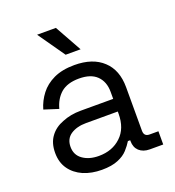

<svg xmlns="http://www.w3.org/2000/svg" viewBox="-130 -802 836 919"><g transform="rotate(-20 287.5 -343.0)"><path d="M233.4 13.7Q181.6 13.7 139.6 -3.9Q97.7 -22.5 74.2 -55.7Q49.8 -89.8 49.8 -138.7Q49.8 -189.5 74.2 -221.7Q97.7 -253.9 139.6 -269.5Q181.6 -287.1 234.4 -287.1Q289.1 -287.1 399.4 -287.1Q399.4 -295.9 399.4 -323.2Q399.4 -375 368.2 -405.3Q337.9 -434.6 278.3 -434.6Q218.8 -434.6 185.5 -406.2Q153.3 -377.9 140.6 -330.1Q116.2 -337.9 67.4 -353.5Q79.1 -394.5 105.5 -428.7Q130.9 -461.9 173.8 -482.4Q217.8 -502.9 279.3 -502.9Q373 -502.9 424.8 -454.1Q476.6 -406.2 476.6 -318.4Q476.6 -244.1 476.6 -96.7Q476.6 -67.4 504.9 -67.4Q519.5 -67.4 549.8 -67.4Q549.8 -49.8 549.8 0Q533.2 0 481.4 0Q448.2 0 427.7 -18.6Q408.2 -37.1 408.2 -68.4Q408.2 -69.3 408.2 -73.2Q405.3 -73.2 396.5 -73.2Q384.8 -53.7 366.2 -33.2Q347.7 -12.7 316.4 0Q284.2 13.7 233.4 13.7ZM242.2 -53.7Q311.5 -53.7 355.5 -95.7Q399.4 -136.7 399.4 -211.9Q399.4 -215.8 399.4 -222.7Q358.4 -222.7 237.3 -222.7Q190.4 -222.7 159.2 -202.1Q128.9 -181.6 128.9 -140.6Q128.9 -99.6 160.2 -77.1Q192.4 -53.7 242.2 -53.7ZM257.8 -563.5Q234.4 -597.7 162.1 -700.2Q185.5 -700.2 257.8 -700.2Q277.3 -666 334 -563.5Q315.4 -563.5 257.8 -563.5Z"/></g></svg>

Font: Kadena Space Grotesk
Style: Regular
Weight: 400
Designer: Florian Karsten
Version: Version 2.000